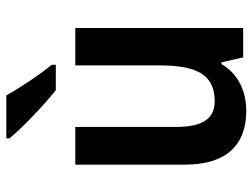

<svg xmlns="http://www.w3.org/2000/svg" viewBox="-118 -688 816 621"><g transform="rotate(-90 290.5 -378.0)"><path d="M292 -766H153V-756C183 -718 265 -640 309 -606H391V-619C362 -654 316 -722 292 -766ZM510 -543H389V-272C389 -155 362 -92 273 -92C216 -92 190 -133 190 -216V-543H68V-188C68 -56 130 10 242 10C305 10 362 -16 393 -70H399L415 0H510Z"/></g></svg>

Font: Noto Sans Myanmar UI SemiCondensed SemiBold
Style: Regular
Weight: 600
Width: 4
Designer: Monotype Design Team
Foundry: Monotype Imaging Inc.
Version: Version 2.103